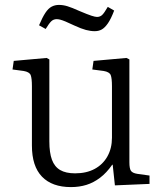

<svg xmlns="http://www.w3.org/2000/svg" viewBox="-20 -748 661 782"><path d="M269 14Q192 14 151 -28.5Q110 -71 110 -155V-397Q110 -429 105 -442Q100 -455 76 -459L31 -465L36 -500L170 -512L181 -506V-172Q181 -126 191.5 -97.5Q202 -69 225 -55.5Q248 -42 286 -42Q332 -42 365.5 -60Q399 -78 417.5 -111Q436 -144 436 -187V-397Q436 -429 431 -442Q426 -455 402 -459L356 -465L361 -500L495 -512L507 -506V-87Q507 -61 513.5 -52Q520 -43 539 -40L589 -33V1L448 7L439 -77H437Q414 -44 387.5 -24Q361 -4 332 5Q303 14 269 14ZM366 -621Q349 -621 330 -626Q311 -631 283 -644Q260 -655 246.5 -660.5Q233 -666 225 -668Q217 -670 211 -670Q198 -670 189 -661.5Q180 -653 166 -630L139 -645Q153 -678 165 -696Q177 -714 190.5 -721Q204 -728 220 -728Q237 -728 255 -722.5Q273 -717 304 -703Q337 -689 352.5 -684Q368 -679 375 -679Q387 -679 395.5 -686.5Q404 -694 419 -720L445 -705Q432 -671 419.5 -653Q407 -635 394.5 -628Q382 -621 366 -621Z"/></svg>

Font: Literata 18pt Light
Style: Regular
Weight: 300
Designer: Latin by Veronika Burian and Jose Scaglione. Greek by Irene Vlachou. Cyrillic by Vera Evstafieva.
Foundry: TypeTogether
Version: Version 3.103;gftools[0.9.29]